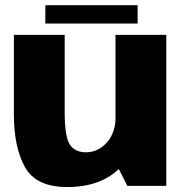

<svg xmlns="http://www.w3.org/2000/svg" viewBox="-20 -730 726 754"><path d="M480 0H633V-593H433.5V-92ZM234 -593H34.5V-280.5Q34.5 -152 78 -73.8Q121.5 4.5 243.5 4.5Q382.5 4.5 457 -77.2Q531.5 -159 531.5 -240L434.5 -276.5Q434.5 -209 399.8 -170.5Q365 -132 317.5 -132Q273.5 -132 253.8 -163Q234 -194 234 -291ZM158 -637.5H520.5V-709.5H158Z"/></svg>

Font: Anybody UltraCondensed Thin ExtraBold
Style: Regular
Weight: 800
Version: Version 1.111